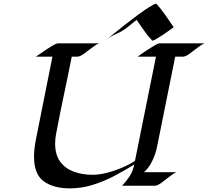

<svg xmlns="http://www.w3.org/2000/svg" viewBox="-20 -1010 1133 1044"><path d="M1092.8 -774.4Q1075.2 -767.6 1053 -750Q1030.8 -732.4 1009.5 -717Q988.3 -701.7 972.7 -701.7H932.6L833.5 -209.5Q826.2 -173.8 808.3 -136Q790.5 -98.1 763.2 -73.7H940.4Q923.3 -67.4 900.9 -49.3Q878.4 -31.2 857.2 -15.6Q835.9 0 821.3 0H644Q668.9 -26.9 685.8 -53Q702.6 -79.1 710 -115.7Q658.2 -83 601.3 -53.2Q544.4 -23.4 483.9 -4.6Q423.3 14.2 360.4 14.2Q270.5 14.2 217.8 -24.2Q165 -62.5 165 -158.2Q165 -182.1 168 -206.3Q170.9 -230.5 175.8 -254.4L265.1 -701.7H174.8Q182.1 -706.5 199 -718.3Q215.8 -730 235.4 -742.9Q254.9 -755.9 271.5 -765.1Q288.1 -774.4 294.4 -774.4H519Q501.5 -767.6 479.2 -750Q457 -732.4 435.5 -717Q414.1 -701.7 398.4 -701.7H370.1Q349.6 -597.7 327.4 -493.7Q305.2 -389.6 285.6 -285.2Q282.7 -271 281.2 -257.1Q279.8 -243.2 279.8 -229Q279.8 -168 307.6 -130.6Q335.4 -93.3 381.6 -76.4Q427.7 -59.6 482.9 -59.6Q519 -59.6 561.3 -70.3Q603.5 -81.1 644 -98.4Q684.6 -115.7 713.9 -135.3L828.1 -701.7H728Q734.4 -706.5 751.2 -718.3Q768.1 -730 788.1 -742.9Q808.1 -755.9 824.5 -765.1Q840.8 -774.4 847.2 -774.4ZM924.3 -862.3Q917 -856.4 901.1 -845Q885.3 -833.5 866.5 -821Q847.7 -808.6 831.8 -799.3Q815.9 -790 808.1 -788.6Q783.7 -814.5 763.4 -843.8Q743.2 -873 722.7 -901.9Q710 -891.6 696.8 -880.9Q683.6 -870.1 670.4 -859.9Q643.6 -838.9 612.1 -825.7Q580.6 -812.5 554.2 -790.5Q567.4 -801.3 595.2 -824Q623 -846.7 658 -874.3Q692.9 -901.9 727.8 -927.5Q762.7 -953.1 790 -970.7Q817.4 -988.3 829.6 -990.2Q856.9 -960.9 879.2 -927.7Q901.4 -894.5 924.3 -862.3Z"/></svg>

Font: Lugrasimo
Style: Regular
Weight: 400
Designer: The DocRepair Project, Astigmatic (AOETI)
Foundry: Google
Version: Version 1.001